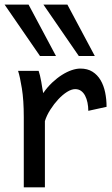

<svg xmlns="http://www.w3.org/2000/svg" viewBox="-26 -801 481 821"><path d="M75.7 0V-300.3Q75.7 -372.6 67.6 -422.6Q59.6 -472.7 51.3 -498H139.2Q142.1 -490.2 145 -477.8Q147.9 -465.3 150.4 -451.7Q152.8 -438 154.8 -424.8L158.7 -402.8Q176.3 -428.2 197 -447.8Q217.8 -467.3 239 -480.7Q260.3 -494.1 280.5 -501Q300.8 -507.8 317.4 -507.8Q348.1 -507.8 369.4 -494.4Q390.6 -481 404.1 -458.3Q417.5 -435.5 423.6 -406Q429.7 -376.5 429.7 -344.2L351.6 -327.1Q351.6 -345.2 348.1 -362.1Q344.7 -378.9 337.9 -391.8Q331.1 -404.8 320.6 -412.4Q310.1 -419.9 295.4 -419.9Q279.8 -419.9 260.7 -408Q241.7 -396 223.4 -376.5Q205.1 -356.9 189.5 -332.5Q173.8 -308.1 166 -283.2V0ZM262.2 -781.2 379.4 -561.5H311L159.7 -781.2ZM96.2 -781.2 213.4 -561.5H145L-6.3 -781.2Z"/></svg>

Font: Andika Eur
Style: Regular
Weight: 400
Designer: Victor Gaultney, Annie Olsen, Julie Remington, Don Collingsworth, Eric Hays, Becca Hirsbrunner
Foundry: SIL International
Version: Version 5.000